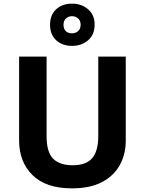

<svg xmlns="http://www.w3.org/2000/svg" viewBox="-20 -1025 796 1055"><path d="M671 -252Q671 -178 638.5 -118.5Q606 -59 540.5 -24.5Q475 10 375 10Q233 10 159 -62.5Q85 -135 85 -254V-714H236V-277Q236 -189 272 -153Q308 -117 379 -117Q453 -117 486.5 -156Q520 -195 520 -278V-714H671ZM376 -773Q322 -773 288.5 -804Q255 -835 255 -889Q255 -943 288.5 -974Q322 -1005 376 -1005Q428 -1005 464 -974Q500 -943 500 -890Q500 -835 464.5 -804Q429 -773 376 -773ZM376 -842Q396 -842 409.5 -854.5Q423 -867 423 -889Q423 -911 409.5 -923.5Q396 -936 376 -936Q356 -936 342.5 -923.5Q329 -911 329 -889Q329 -867 341 -854.5Q353 -842 376 -842Z"/></svg>

Font: Noto Sans Cham
Style: Bold
Weight: 700
Version: Version 2.002